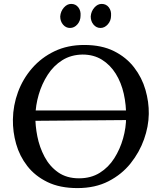

<svg xmlns="http://www.w3.org/2000/svg" viewBox="-20 -946 819 982"><path d="M149 -328V-381H636V-332ZM411 -716Q500 -716 563 -684.5Q626 -653 666 -601Q706 -549 724 -486.5Q742 -424 741 -363Q740 -299 716.5 -233Q693 -167 648 -110.5Q603 -54 535 -19Q467 16 376 16Q286 16 222.5 -15Q159 -46 119.5 -97Q80 -148 62.5 -210Q45 -272 46 -335Q47 -407 72 -475Q97 -543 144.5 -597.5Q192 -652 259 -684Q326 -716 411 -716ZM402 -667Q343 -666 298.5 -638Q254 -610 224 -563.5Q194 -517 178 -462Q162 -407 161 -353Q160 -304 171 -248.5Q182 -193 208 -144Q234 -95 277.5 -64.5Q321 -34 384 -34Q445 -34 490 -62Q535 -90 564.5 -136.5Q594 -183 609.5 -238Q625 -293 625 -346Q626 -409 613 -466.5Q600 -524 572 -569Q544 -614 501.5 -640.5Q459 -667 402 -667ZM494 -803Q473 -803 458.5 -820Q444 -837 444 -862Q446 -888 462.5 -907Q479 -926 500 -926Q523 -926 536.5 -908.5Q550 -891 548 -866Q548 -840 531.5 -821.5Q515 -803 494 -803ZM338 -803Q317 -803 302.5 -820Q288 -837 288 -862Q290 -888 306.5 -907Q323 -926 344 -926Q367 -926 380.5 -908.5Q394 -891 392 -866Q392 -840 376 -821.5Q360 -803 338 -803Z"/></svg>

Font: Lora Medium
Style: Italic
Weight: 500
Italic angle: -3°
Designer: Olga Karpushina, Alexei Vanyashin (Cyrillic)
Foundry: Cyreal
Version: Version 3.004